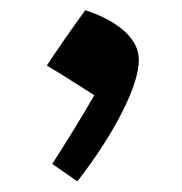

<svg xmlns="http://www.w3.org/2000/svg" viewBox="-20 -792 347 366"><path d="M142.6 -772.5Q189.5 -757.3 217 -732.7Q244.6 -708 244.6 -677.7Q244.6 -640.6 212.4 -577.4Q180.2 -514.2 127.4 -446.3L79.6 -479.5Q100.6 -512.2 120.6 -544.7Q140.6 -577.1 159.7 -610.4Q133.8 -627 113.5 -639.9Q93.3 -652.8 69.3 -667Q103.5 -719.2 142.6 -772.5Z"/></svg>

Font: Pinar-DS1-FD SemiBold
Style: Regular
Weight: 600
Designer: Amin Abedi
Version: Version 3.000